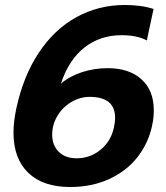

<svg xmlns="http://www.w3.org/2000/svg" viewBox="-20 -734 663 769"><path d="M34 -203Q34 -245 45 -298Q73 -429 135.5 -523Q198 -617 286.5 -665.5Q375 -714 480 -714Q547 -714 595 -698L568 -572Q530 -593 467 -593Q381 -593 318 -543.5Q255 -494 224 -399Q259 -429 308.5 -445Q358 -461 411 -461Q497 -461 546.5 -416.5Q596 -372 596 -292Q596 -261 589 -230Q574 -160 530.5 -104.5Q487 -49 417.5 -17Q348 15 261 15Q152 15 93 -42Q34 -99 34 -203ZM436 -222Q441 -245 441 -262Q441 -346 339 -346Q301 -346 266 -325.5Q231 -305 210 -270Q189 -235 189 -194Q189 -153 215 -126.5Q241 -100 287 -100Q341 -100 382.5 -134Q424 -168 436 -222Z"/></svg>

Font: Prompt SemiBold
Style: Italic
Weight: 600
Italic angle: -12°
Designer: Katatrad Team
Foundry: CadsonDemak
Version: Version 1.001